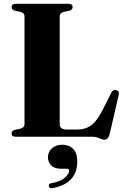

<svg xmlns="http://www.w3.org/2000/svg" viewBox="-20 -720 656 1011"><path d="M346.5 -664 318 -658Q294.5 -652 294.5 -634.5V-67.5Q294.5 -38 328.5 -38H389.5Q428 -38 459 -59.2Q490 -80.5 523 -146.5L566.5 -232.5Q575 -250.5 592 -245.5Q610.5 -240.5 605 -220L557.5 -14Q549.5 15.5 530 15.5Q518.5 15.5 502.8 7.8Q487 0 461 0H63Q41 0 41 -17Q41 -31 57 -36L85.5 -42Q109 -48 109 -65.5V-634.5Q109 -652 85.5 -658L57 -664Q41 -669 41 -683Q41 -700 63 -700H340.5Q362.5 -700 362.5 -683Q362.5 -669 346.5 -664ZM303 168.5Q266.5 168.5 249.5 151Q232.5 133.5 232.5 108.5Q232.5 79 253.8 60.5Q275 42 307.5 42Q343.5 42 365.2 64Q387 86 387 128.5Q387 246 258 270.5Q240.5 274.5 237.5 261Q234 248.5 250 244.5Q297 237 320.5 216.5Q344 196 344 179Q344 168.5 332 168.5Z"/></svg>

Font: Fraunces 72pt
Style: Bold
Weight: 700
Version: Version 1.000;[b76b70a41]